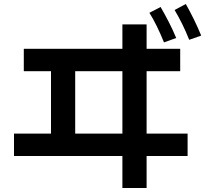

<svg xmlns="http://www.w3.org/2000/svg" viewBox="-20 -872 1040 960"><path d="M99 -516V-628H881V-516ZM50 -92V-204H918V-92ZM235 -598H356V-145H235ZM592 -750H713V68H592ZM800 -660Q782 -704 764.5 -740Q747 -776 727 -808L783 -837Q805 -799 825 -760Q845 -721 861 -682ZM926 -673Q908 -718 890 -754Q872 -790 853 -822L909 -852Q931 -813 950.5 -773Q970 -733 986 -694Z"/></svg>

Font: Murecho Thin Medium
Style: Regular
Weight: 500
Version: Version 1.010